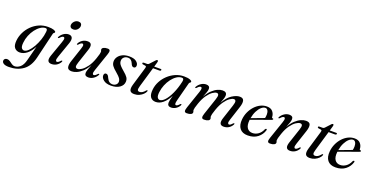

<svg xmlns="http://www.w3.org/2000/svg" viewBox="-86 -1536 5134 2650"><g transform="rotate(20 2481.5 -211.0)"><path d="M368.5 -6Q337 126.5 252 187.8Q167 249 44.5 249Q-6.5 249 -31.5 233.5Q-56.5 218 -56.5 194Q-56.5 177.5 -44.5 166Q-32.5 154.5 -11.5 154.5Q12 154.5 32.5 169Q53 183.5 73 198Q93 212.5 115.5 212.5Q158.5 212.5 197 179.5Q235.5 146.5 255 67.5L309.5 -143.5Q269.5 -67 219.8 -28.8Q170 9.5 116.5 9.5Q69.5 9.5 41.2 -23Q13 -55.5 20 -128Q26 -192 54.8 -251Q83.5 -310 130.5 -356.5Q177.5 -403 238.2 -429.8Q299 -456.5 368 -456.5Q422 -456.5 452.5 -445.8Q483 -435 482.5 -421.5Q481.5 -409.5 472 -405.2Q462.5 -401 459.5 -388.5ZM118.5 -133Q113 -76 128.2 -56Q143.5 -36 163.5 -36Q193.5 -36 226.2 -68Q259 -100 288.5 -151.5Q318 -203 338.5 -263.2Q359 -323.5 364.5 -380.5Q371.5 -429 341.5 -429Q304 -429 266.8 -404Q229.5 -379 197.5 -336.8Q165.5 -294.5 144.5 -241.8Q123.5 -189 118.5 -133Z M703 -542Q677 -542 663.5 -556Q650 -570 652 -590Q653 -608.5 664.2 -626.8Q675.5 -645 694 -657.2Q712.5 -669.5 735 -669.5Q763 -669.5 775.8 -655.5Q788.5 -641.5 787 -621Q785.5 -591 762 -566.5Q738.5 -542 703 -542ZM637.5 -117.5Q623 -76 627 -60.2Q631 -44.5 644.5 -44.5Q653.5 -44.5 665 -51.5Q676.5 -58.5 693 -77Q703 -87 709 -84Q717 -80.5 708.5 -64Q689 -30 656.8 -10.2Q624.5 9.5 584.5 9.5Q501 9.5 538.5 -97.5L618.5 -324Q634 -367 630.8 -383.2Q627.5 -399.5 613 -399.5Q604 -399.5 592.2 -392.5Q580.5 -385.5 563 -366Q553 -357 547 -359.5Q539.5 -363 547.5 -378.5Q569.5 -414.5 602.2 -435.5Q635 -456.5 671.5 -456.5Q710 -456.5 723.2 -428.8Q736.5 -401 717 -344.5Z M1251 -87Q1258.5 -83.5 1250 -68.5Q1228.5 -32 1194.8 -11.2Q1161 9.5 1123.5 9.5Q1070.5 9.5 1070.5 -36.5Q1070.5 -58 1082.5 -91Q1094.5 -124 1110 -165Q1074 -100.5 1033 -62.2Q992 -24 952.2 -7.2Q912.5 9.5 880 9.5Q825.5 9.5 816.8 -27Q808 -63.5 829 -125L897 -329.5Q911.5 -372 907.5 -387.2Q903.5 -402.5 890.5 -402.5Q881 -402.5 869.5 -395.5Q858 -388.5 841.5 -370Q831.5 -360 825.5 -363Q817.5 -366.5 826 -383Q846 -417 878 -436.8Q910 -456.5 950 -456.5Q1032 -456.5 996.5 -350L926 -138.5Q909 -88 915 -69Q921 -50 945.5 -50Q970 -50 1005.8 -73.8Q1041.5 -97.5 1078.5 -148Q1115.5 -198.5 1142.5 -278Q1158.5 -324.5 1164 -346.5Q1169.5 -368.5 1169.5 -380Q1169.5 -391 1165.8 -398.2Q1162 -405.5 1162 -416Q1162 -433.5 1183.8 -445Q1205.5 -456.5 1243 -456.5Q1271 -456.5 1276.2 -438.8Q1281.5 -421 1268.5 -384L1179 -122.5Q1164 -79.5 1167.5 -63.2Q1171 -47 1184.5 -47Q1194 -47 1205.5 -54.2Q1217 -61.5 1235 -80.5Q1245 -90 1251 -87Z M1467.5 -14.5Q1500.5 -14.5 1522 -33Q1543.5 -51.5 1543.5 -80.5Q1543.5 -103 1528.2 -125.8Q1513 -148.5 1467.5 -187Q1417 -228.5 1397.5 -256.5Q1378 -284.5 1378.5 -321.5Q1379.5 -358 1402 -389Q1424.5 -420 1465.2 -438.8Q1506 -457.5 1561.5 -457.5Q1628.5 -457.5 1663.2 -431.8Q1698 -406 1698.5 -373Q1698.5 -355 1690 -345Q1681.5 -335 1667 -335Q1652.5 -335 1642 -344.8Q1631.5 -354.5 1622 -380Q1598.5 -434.5 1551 -434.5Q1514.5 -434.5 1491.5 -413.5Q1468.5 -392.5 1468.5 -360Q1468.5 -343 1474.5 -327.2Q1480.5 -311.5 1498 -291.8Q1515.5 -272 1549.5 -243Q1600.5 -200.5 1618.2 -173.5Q1636 -146.5 1634.5 -112.5Q1632.5 -59 1584 -24.8Q1535.5 9.5 1457 9.5Q1386.5 9.5 1348.2 -20.8Q1310 -51 1310 -87.5Q1310 -103.5 1317.8 -113.8Q1325.5 -124 1339.5 -124Q1355 -124 1366 -113.2Q1377 -102.5 1387 -77.5Q1403 -43 1423 -28.8Q1443 -14.5 1467.5 -14.5Z M1811.5 -411.5 1770.5 -418Q1760 -421.5 1760 -431Q1760 -443.5 1777.5 -443.5H1826Q1840.5 -443.5 1852 -455.5L1922.5 -531.5Q1930 -541 1941.5 -541Q1953 -541 1953 -529Q1953 -521.5 1948.5 -505L1930 -442.5H2026.5Q2038.5 -442.5 2038.5 -432.5Q2038.5 -415.5 2012.5 -415.5H1922.5L1836.5 -123Q1822.5 -75.5 1829.2 -60Q1836 -44.5 1858 -44.5Q1878.5 -44.5 1898 -56.2Q1917.5 -68 1939.5 -94.5Q1947 -103 1952.5 -102.5Q1961.5 -102 1958.5 -90.5Q1950.5 -67 1927.5 -44Q1904.5 -21 1871 -5.8Q1837.5 9.5 1797.5 9.5Q1749 9.5 1735.5 -19.2Q1722 -48 1739.5 -107.5L1819 -375Q1824.5 -394 1823 -401.5Q1821.5 -409 1811.5 -411.5Z M2388 -122Q2376 -75.5 2378.8 -59.8Q2381.5 -44 2395 -44Q2404.5 -44 2415.5 -51Q2426.5 -58 2443 -76.5Q2453 -86 2459 -83.5Q2467 -80 2458.5 -63.5Q2439 -29.5 2407.2 -10Q2375.5 9.5 2339.5 9.5Q2286.5 9.5 2286.5 -42Q2286.5 -57.5 2291.5 -82.2Q2296.5 -107 2308.5 -150Q2269.5 -74.5 2219.5 -32.5Q2169.5 9.5 2113.5 9.5Q2063 9.5 2036.5 -26.5Q2010 -62.5 2019 -140Q2025.5 -201 2055.2 -257.8Q2085 -314.5 2132.5 -359.2Q2180 -404 2239.5 -430.2Q2299 -456.5 2364.5 -456.5Q2420.5 -456.5 2451 -445Q2481.5 -433.5 2481 -419.5Q2480 -408 2470 -403.2Q2460 -398.5 2457 -386.5ZM2116.5 -136Q2109.5 -81.5 2122.8 -58.2Q2136 -35 2159 -35Q2193 -35 2232.5 -78.8Q2272 -122.5 2307.8 -200.2Q2343.5 -278 2366 -380Q2376.5 -429.5 2343.5 -429.5Q2304.5 -429.5 2266.8 -404.5Q2229 -379.5 2197.2 -337.2Q2165.5 -295 2144.2 -242.8Q2123 -190.5 2116.5 -136Z M2801 -65.5 2882.5 -308.5Q2899 -358 2893.2 -377.5Q2887.5 -397 2865.5 -397Q2842 -397 2807 -373Q2772 -349 2735.8 -298.5Q2699.5 -248 2672 -168.5Q2656 -122 2650.5 -100.2Q2645 -78.5 2645 -66.5Q2645 -56 2648.8 -48.8Q2652.5 -41.5 2652.5 -31Q2652.5 -12.5 2630.8 -1.5Q2609 9.5 2571.5 9.5Q2543 9.5 2538.5 -9Q2534 -27.5 2548 -68.5L2636.5 -327.5Q2650.5 -367.5 2647.2 -383.5Q2644 -399.5 2630 -399.5Q2620.5 -399.5 2609 -392.5Q2597.5 -385.5 2580 -366Q2570 -357 2564 -359.5Q2556 -363 2564.5 -378.5Q2586.5 -414.5 2620 -435.5Q2653.5 -456.5 2691 -456.5Q2744 -456.5 2744 -410.5Q2744 -387 2732 -354.8Q2720 -322.5 2703 -280Q2739 -345 2780 -383.8Q2821 -422.5 2860.5 -439.5Q2900 -456.5 2932 -456.5Q2995.5 -456.5 2994 -401.5Q2994 -381.5 2984.2 -353.8Q2974.5 -326 2959 -284Q3012 -378 3073.2 -417.2Q3134.5 -456.5 3184 -456.5Q3234 -456.5 3243.5 -420.5Q3253 -384.5 3232 -322L3165.5 -117.5Q3151 -74.5 3155.2 -59.2Q3159.5 -44 3172.5 -44Q3182 -44 3193.2 -51Q3204.5 -58 3221 -77Q3231.5 -86.5 3237 -84Q3245.5 -80.5 3236.5 -64Q3217 -30 3185 -10.2Q3153 9.5 3112.5 9.5Q3031.5 9.5 3066 -97L3135.5 -308.5Q3152 -358 3146 -377.5Q3140 -397 3118.5 -397Q3094.5 -397 3059.8 -373Q3025 -349 2989.2 -298.5Q2953.5 -248 2926 -168.5Q2910 -122.5 2904.5 -100Q2899 -77.5 2899 -65.5Q2899 -55 2902.8 -47.8Q2906.5 -40.5 2906.5 -30Q2906.5 -12 2884.8 -0.8Q2863 10.5 2825.5 10.5Q2797.5 10.5 2792.8 -8Q2788 -26.5 2801 -65.5Z M3686 -144.5Q3666.5 -79 3610.2 -34.8Q3554 9.5 3465 9.5Q3387 9.5 3348.5 -38.2Q3310 -86 3318.5 -173.5Q3324 -231 3347.2 -282.2Q3370.5 -333.5 3406.8 -373Q3443 -412.5 3488 -435Q3533 -457.5 3582.5 -457.5Q3639 -457.5 3667.8 -423.8Q3696.5 -390 3698 -344Q3698.5 -329 3711.5 -330Q3722 -330 3722.5 -322Q3722.5 -311.5 3703 -304.5Q3688 -299.5 3653.5 -287.2Q3619 -275 3576.2 -259.5Q3533.5 -244 3491.5 -229Q3449.5 -214 3419.5 -203Q3419 -200.5 3418.5 -197.5Q3410.5 -122 3437.2 -83Q3464 -44 3515.5 -44Q3560.5 -44 3599.8 -71.2Q3639 -98.5 3661.5 -151.5Q3669.5 -164.5 3678 -164Q3690.5 -163.5 3686 -144.5ZM3568.5 -432Q3539.5 -432 3510 -406.2Q3480.5 -380.5 3457 -334.5Q3433.5 -288.5 3423 -228Q3451 -238.5 3486 -251.8Q3521 -265 3554.5 -277.5Q3588 -290 3610.5 -298.5Q3616.5 -320 3617 -353.5Q3617 -388 3603.8 -410Q3590.5 -432 3568.5 -432Z M3786 -359.5Q3778 -363 3786.5 -378.5Q3808.5 -414.5 3842 -435.5Q3875.5 -456.5 3913 -456.5Q3966 -456.5 3966 -410.5Q3966 -389 3954.2 -355.8Q3942.5 -322.5 3926.5 -282Q3962.5 -346.5 4003.8 -384.8Q4045 -423 4084.8 -439.8Q4124.5 -456.5 4156.5 -456.5Q4212 -456.5 4220.5 -420Q4229 -383.5 4208 -322L4140 -117.5Q4125.5 -74.5 4129.5 -59.2Q4133.5 -44 4147 -44Q4156 -44 4167.5 -51Q4179 -58 4195.5 -77Q4205.5 -86.5 4211.5 -84Q4219.5 -80.5 4211 -64Q4191.5 -30 4159.2 -10.2Q4127 9.5 4087 9.5Q4005 9.5 4040.5 -97L4111 -308.5Q4128 -358.5 4122.2 -377.8Q4116.5 -397 4091.5 -397Q4067 -397 4031 -373Q3995 -349 3958.2 -298.8Q3921.5 -248.5 3894 -168.5Q3878 -122 3872.5 -100.2Q3867 -78.5 3867 -66.5Q3867 -55.5 3870.8 -48.5Q3874.5 -41.5 3874.5 -31Q3874.5 -13 3852.8 -1.8Q3831 9.5 3794 9.5Q3766 9.5 3760.5 -8Q3755 -25.5 3768 -63L3857.5 -324Q3872.5 -367.5 3869.2 -383.5Q3866 -399.5 3852 -399.5Q3842.5 -399.5 3831 -392.5Q3819.5 -385.5 3802 -366Q3792 -357 3786 -359.5Z M4390 -411.5 4349 -418Q4338.5 -421.5 4338.5 -431Q4338.5 -443.5 4356 -443.5H4404.5Q4419 -443.5 4430.5 -455.5L4501 -531.5Q4508.5 -541 4520 -541Q4531.5 -541 4531.5 -529Q4531.5 -521.5 4527 -505L4508.5 -442.5H4605Q4617 -442.5 4617 -432.5Q4617 -415.5 4591 -415.5H4501L4415 -123Q4401 -75.5 4407.8 -60Q4414.5 -44.5 4436.5 -44.5Q4457 -44.5 4476.5 -56.2Q4496 -68 4518 -94.5Q4525.5 -103 4531 -102.5Q4540 -102 4537 -90.5Q4529 -67 4506 -44Q4483 -21 4449.5 -5.8Q4416 9.5 4376 9.5Q4327.5 9.5 4314 -19.2Q4300.5 -48 4318 -107.5L4397.5 -375Q4403 -394 4401.5 -401.5Q4400 -409 4390 -411.5Z M4974.5 -144.5Q4955 -79 4898.8 -34.8Q4842.5 9.5 4753.5 9.5Q4675.5 9.5 4637 -38.2Q4598.5 -86 4607 -173.5Q4612.5 -231 4635.8 -282.2Q4659 -333.5 4695.2 -373Q4731.5 -412.5 4776.5 -435Q4821.5 -457.5 4871 -457.5Q4927.5 -457.5 4956.2 -423.8Q4985 -390 4986.5 -344Q4987 -329 5000 -330Q5010.5 -330 5011 -322Q5011 -311.5 4991.5 -304.5Q4976.5 -299.5 4942 -287.2Q4907.5 -275 4864.8 -259.5Q4822 -244 4780 -229Q4738 -214 4708 -203Q4707.5 -200.5 4707 -197.5Q4699 -122 4725.8 -83Q4752.5 -44 4804 -44Q4849 -44 4888.2 -71.2Q4927.5 -98.5 4950 -151.5Q4958 -164.5 4966.5 -164Q4979 -163.5 4974.5 -144.5ZM4857 -432Q4828 -432 4798.5 -406.2Q4769 -380.5 4745.5 -334.5Q4722 -288.5 4711.5 -228Q4739.5 -238.5 4774.5 -251.8Q4809.5 -265 4843 -277.5Q4876.5 -290 4899 -298.5Q4905 -320 4905.5 -353.5Q4905.5 -388 4892.2 -410Q4879 -432 4857 -432Z"/></g></svg>

Font: Fraunces 72pt
Style: Italic
Weight: 400
Italic angle: -16°
Version: Version 1.000;[b76b70a41]